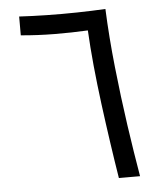

<svg xmlns="http://www.w3.org/2000/svg" viewBox="-51 -739 688 785"><g transform="rotate(-5 293.0 -346.5)"><path d="M405.3 0Q394 -69.3 382.6 -148.2Q371.1 -227.1 360.6 -308.1Q350.1 -389.2 342.5 -466.8Q335 -544.4 331.5 -612.3Q265.6 -608.9 195.3 -609.4Q125 -609.9 56.6 -616.2V-693.4Q107.4 -690.4 169.2 -689.2Q231 -688 293.7 -689.2Q356.4 -690.4 410.6 -693.4Q415.5 -577.1 428.7 -453.4Q441.9 -329.6 458.7 -212.9Q475.6 -96.2 492.2 0Z"/></g></svg>

Font: Cascadia Mono NF SemiLight
Style: Regular
Weight: 350
Monospace: yes
Designer: Aaron Bell
Foundry: Saja Typeworks
Version: Version 2404.023; ttfautohint (v1.8.4)